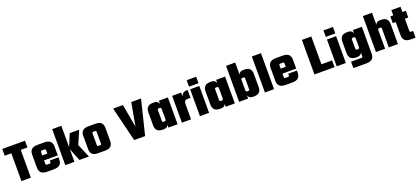

<svg xmlns="http://www.w3.org/2000/svg" viewBox="63 -1947 7339 3354"><g transform="rotate(-20 3732.5 -270.0)"><path d="M128 -582H303V0H128ZM427 -642V-517H5V-642Z M623 -360V-139Q623 -128 629 -122.5Q635 -117 648 -117H677V0H609Q529 0 495.5 -34Q462 -68 462 -124V-375Q462 -431 495.5 -465Q529 -499 609 -499H676V-382H648Q635 -382 629 -376.5Q623 -371 623 -360ZM717 -227V-360Q717 -371 711 -376.5Q705 -382 692 -382H671V-499H731Q811 -499 844.5 -465Q878 -431 878 -375V-227ZM717 -141V-169H878V-124Q878 -68 844.5 -34Q811 0 731 0H671V-117H692Q705 -117 711 -123.5Q717 -130 717 -141ZM878 -297V-205H503V-297Z M1113 0H943V-669H1113ZM1105 -253H1276L1383 0H1206ZM1276 -253H1105L1207 -499H1383Z M1657 -231V-359Q1657 -370 1651 -375.5Q1645 -381 1632 -381H1617V-499H1682Q1762 -499 1793 -465Q1824 -431 1824 -375V-231ZM1657 -140V-244H1824V-124Q1824 -68 1793 -34Q1762 0 1682 0H1617V-118H1632Q1645 -118 1651 -123.5Q1657 -129 1657 -140ZM1580 -359V-231H1413V-375Q1413 -431 1444 -465Q1475 -499 1555 -499H1620V-381H1605Q1592 -381 1586 -375.5Q1580 -370 1580 -359ZM1580 -244V-140Q1580 -129 1586 -123.5Q1592 -118 1605 -118H1620V0H1555Q1475 0 1444 -34Q1413 -68 1413 -124V-244Z M2403 -642H2585L2427 0H2224L2066 -642H2248L2325 -213Z M2792 -240H2622V-375Q2622 -431 2653 -465Q2684 -499 2755 -499H2773Q2820 -499 2843.5 -474Q2867 -449 2867 -407V-317H2861V-344Q2861 -360 2854.5 -367Q2848 -374 2834 -374H2817Q2804 -374 2798 -368.5Q2792 -363 2792 -352ZM3031 0H2861V-404H2864V-499H3031ZM2622 -259H2792V-147Q2792 -136 2798 -130.5Q2804 -125 2817 -125H2834Q2848 -125 2854.5 -132Q2861 -139 2861 -155V-182H2867V-92Q2867 -50 2843.5 -25Q2820 0 2773 0H2755Q2684 0 2653 -34Q2622 -68 2622 -124Z M3401 -504V-356H3344Q3281 -356 3281 -288V-261H3275V-392Q3275 -426 3288 -451Q3301 -476 3326 -490Q3351 -504 3386 -504ZM3281 0H3111V-499H3278V-384L3281 -404Z M3616 0H3446V-499H3616ZM3443 -549V-669H3619V-549Z M3856 -240H3686V-375Q3686 -431 3717 -465Q3748 -499 3819 -499H3837Q3884 -499 3907.5 -474Q3931 -449 3931 -407V-317H3925V-344Q3925 -360 3918.5 -367Q3912 -374 3898 -374H3881Q3868 -374 3862 -368.5Q3856 -363 3856 -352ZM4095 0H3925V-404H3928V-499H4095ZM3686 -259H3856V-147Q3856 -136 3862 -130.5Q3868 -125 3881 -125H3898Q3912 -125 3918.5 -132Q3925 -139 3925 -155V-182H3931V-92Q3931 -50 3907.5 -25Q3884 0 3837 0H3819Q3748 0 3717 -34Q3686 -68 3686 -124Z M4414 -259H4584V-124Q4584 -68 4553 -34Q4522 0 4451 0H4433Q4386 0 4362.5 -25Q4339 -50 4339 -92V-182H4345V-155Q4345 -139 4352 -132Q4359 -125 4372 -125H4389Q4402 -125 4408 -130.5Q4414 -136 4414 -147ZM4584 -240H4414V-352Q4414 -363 4408 -368.5Q4402 -374 4389 -374H4372Q4359 -374 4352 -367Q4345 -360 4345 -344V-317H4339V-407Q4339 -449 4362.5 -474Q4386 -499 4433 -499H4451Q4522 -499 4553 -465Q4584 -431 4584 -375ZM4175 -669H4345V-95H4342V0H4175Z M4824 0H4654V-669H4824Z M5055 -360V-139Q5055 -128 5061 -122.5Q5067 -117 5080 -117H5109V0H5041Q4961 0 4927.5 -34Q4894 -68 4894 -124V-375Q4894 -431 4927.5 -465Q4961 -499 5041 -499H5108V-382H5080Q5067 -382 5061 -376.5Q5055 -371 5055 -360ZM5149 -227V-360Q5149 -371 5143 -376.5Q5137 -382 5124 -382H5103V-499H5163Q5243 -499 5276.5 -465Q5310 -431 5310 -375V-227ZM5149 -141V-169H5310V-124Q5310 -68 5276.5 -34Q5243 0 5163 0H5103V-117H5124Q5137 -117 5143 -123.5Q5149 -130 5149 -141ZM5310 -297V-205H4935V-297Z M5575 -642H5750V0H5575ZM5633 0V-125H5949V0Z M6159 0H5989V-499H6159ZM5986 -549V-669H6162V-549Z M6229 -259H6399V-177Q6399 -166 6405 -160.5Q6411 -155 6424 -155H6441Q6455 -155 6461.5 -162Q6468 -169 6468 -185V-212H6474V-122Q6474 -80 6450.5 -55Q6427 -30 6380 -30H6362Q6291 -30 6260 -64Q6229 -98 6229 -154ZM6399 -240H6229V-375Q6229 -431 6260 -465Q6291 -499 6362 -499H6380Q6427 -499 6450.5 -474Q6474 -449 6474 -407V-317H6468V-344Q6468 -360 6461.5 -367Q6455 -374 6441 -374H6424Q6411 -374 6405 -368.5Q6399 -363 6399 -352ZM6468 -13V-41H6638V5Q6638 61 6604.5 95Q6571 129 6491 129H6252V9H6443Q6456 9 6462 3.5Q6468 -2 6468 -13ZM6638 -30H6468V-404H6471V-499H6638Z M7127 0H6957V-352Q6957 -363 6951 -368.5Q6945 -374 6932 -374H6915Q6902 -374 6895 -367Q6888 -360 6888 -344V-317H6882V-407Q6882 -449 6905.5 -474Q6929 -499 6976 -499H6994Q7065 -499 7096 -465Q7127 -431 7127 -375ZM6888 0H6718V-669H6888Z M7392 -597V-147Q7392 -136 7398 -130.5Q7404 -125 7417 -125H7454V0H7369Q7289 0 7255.5 -34Q7222 -68 7222 -124V-597ZM7455 -499V-374H7167V-499Z"/></g></svg>

Font: Teko Variable Light
Style: Regular
Weight: 300
Designer: Manushi Parikh, Jonny Pinhorn
Foundry: Indian Type Foundry
Version: Version 3.000